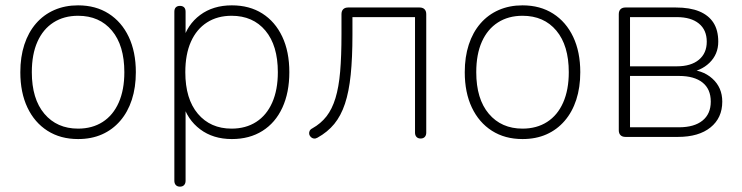

<svg xmlns="http://www.w3.org/2000/svg" viewBox="-20 -512 2774 718"><path d="M272 8Q206 8 157.5 -23Q109 -54 82.5 -110Q56 -166 56 -242Q56 -299 71 -345Q86 -391 114.5 -424Q143 -457 183 -474.5Q223 -492 272 -492Q338 -492 386.5 -461Q435 -430 461.5 -374Q488 -318 488 -242Q488 -185 473 -139Q458 -93 429.5 -60Q401 -27 361.5 -9.5Q322 8 272 8ZM272 -31Q325 -31 364 -56Q403 -81 424 -128.5Q445 -176 445 -242Q445 -342 398.5 -397.5Q352 -453 272 -453Q219 -453 180 -428Q141 -403 120 -356Q99 -309 99 -242Q99 -142 146 -86.5Q193 -31 272 -31Z M653 186Q643 186 637.5 180Q632 174 632 164V-468Q632 -479 637.5 -484.5Q643 -490 653 -490Q663 -490 668.5 -484.5Q674 -479 674 -468V-358H663Q680 -420 728.5 -456Q777 -492 847 -492Q913 -492 961 -461.5Q1009 -431 1035.5 -375Q1062 -319 1062 -242Q1062 -166 1036 -109.5Q1010 -53 961.5 -22.5Q913 8 847 8Q777 8 728.5 -28.5Q680 -65 663 -126H674V164Q674 174 668.5 180Q663 186 653 186ZM846 -31Q899 -31 938 -56Q977 -81 998 -128.5Q1019 -176 1019 -242Q1019 -342 972.5 -397.5Q926 -453 846 -453Q793 -453 754 -428Q715 -403 694 -356Q673 -309 673 -242Q673 -142 720 -86.5Q767 -31 846 -31Z M1553 6Q1543 6 1537.5 0Q1532 -6 1532 -16V-448H1298V-382Q1298 -296 1291.5 -232.5Q1285 -169 1270 -124Q1255 -79 1230 -48.5Q1205 -18 1167 3Q1160 7 1153.5 6Q1147 5 1142.5 0.5Q1138 -4 1136.5 -9.5Q1135 -15 1137.5 -21.5Q1140 -28 1148 -32Q1180 -50 1201 -77Q1222 -104 1234.5 -145Q1247 -186 1252 -244Q1257 -302 1257 -383V-459Q1257 -471 1263.5 -477.5Q1270 -484 1282 -484H1549Q1561 -484 1567.5 -477.5Q1574 -471 1574 -459V-16Q1574 -6 1568.5 0Q1563 6 1553 6Z M1934 8Q1868 8 1819.5 -23Q1771 -54 1744.5 -110Q1718 -166 1718 -242Q1718 -299 1733 -345Q1748 -391 1776.5 -424Q1805 -457 1845 -474.5Q1885 -492 1934 -492Q2000 -492 2048.5 -461Q2097 -430 2123.5 -374Q2150 -318 2150 -242Q2150 -185 2135 -139Q2120 -93 2091.5 -60Q2063 -27 2023.5 -9.5Q1984 8 1934 8ZM1934 -31Q1987 -31 2026 -56Q2065 -81 2086 -128.5Q2107 -176 2107 -242Q2107 -342 2060.5 -397.5Q2014 -453 1934 -453Q1881 -453 1842 -428Q1803 -403 1782 -356Q1761 -309 1761 -242Q1761 -142 1808 -86.5Q1855 -31 1934 -31Z M2319 0Q2307 0 2300.5 -6.5Q2294 -13 2294 -25V-459Q2294 -471 2300.5 -477.5Q2307 -484 2319 -484H2507Q2560 -484 2595 -469.5Q2630 -455 2648 -427Q2666 -399 2666 -356Q2666 -309 2633 -277Q2600 -245 2547 -240V-252Q2606 -252 2643.5 -218.5Q2681 -185 2681 -132Q2681 -71 2637 -35.5Q2593 0 2515 0ZM2336 -36H2519Q2576 -36 2607 -61Q2638 -86 2638 -132Q2638 -179 2607 -203.5Q2576 -228 2519 -228H2336ZM2336 -264H2511Q2564 -264 2593.5 -288.5Q2623 -313 2623 -356Q2623 -400 2593.5 -424Q2564 -448 2511 -448H2336Z"/></svg>

Font: Nunito ExtraLight
Style: Regular
Weight: 200
Designer: Vernon Adams
Foundry: Vernon Adams
Version: Version 3.602